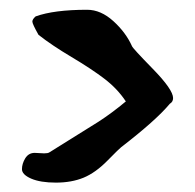

<svg xmlns="http://www.w3.org/2000/svg" viewBox="-20 -446 403 397"><path d="M51.8 -129.9 71.3 -128.9Q79.1 -128.9 82 -130.9L183.6 -194.3Q210.9 -211.9 240.2 -236.3Q222.7 -262.7 195.8 -283.2Q168.9 -303.7 127.9 -328.1Q86.9 -352.5 59.6 -374Q46.9 -396.5 46.9 -401.4Q46.9 -406.2 53.7 -412.1Q91.8 -425.8 160.2 -425.8Q188.5 -425.8 214.4 -402.3Q240.2 -378.9 252.9 -350.6Q253.9 -346.7 295.9 -303.7Q337.9 -260.7 337.9 -243.2Q337.9 -235.4 331.1 -231.4Q302.7 -197.3 230.5 -141.6Q227.5 -139.6 202.6 -114.3Q177.7 -88.9 152.8 -78.6Q127.9 -68.4 95.7 -68.4Q63.5 -68.4 44.4 -76.7Q25.4 -85 25.4 -96.2Q25.4 -107.4 32.2 -118.7Q39.1 -129.9 51.8 -129.9Z"/></svg>

Font: Essays1743
Style: Medium
Weight: 500
Designer: Based on the typeface in a 1743 English translation of the essays of Montaigne.  PostScript/TrueType font designed by Jo
Version: Version 002.100